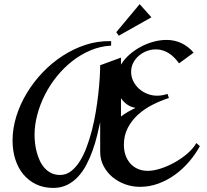

<svg xmlns="http://www.w3.org/2000/svg" viewBox="-20 -902 1005 933"><path d="M567.9 -335.9Q584.5 -348.6 602.8 -359.1Q621.1 -369.6 638.2 -377.9Q615.2 -381.8 597.7 -394.3Q580.1 -406.7 567.9 -424.8ZM951.2 -191.9Q929.7 -152.3 899.2 -116.7Q868.7 -81.1 831.3 -53.7Q793.9 -26.4 750.7 -10.3Q707.5 5.9 660.2 5.9Q623.5 5.9 588.9 -6.3Q554.2 -18.6 527.1 -41Q500 -63.5 483.4 -95Q466.8 -126.5 466.8 -165V-172.9V-308.1Q460 -276.9 451.2 -241Q442.4 -205.1 429.7 -169.7Q417 -134.3 399.9 -101.6Q382.8 -68.8 359.6 -43.7Q336.4 -18.6 306.6 -3.7Q276.9 11.2 238.8 11.2Q192.4 11.2 155.8 -6.3Q119.1 -23.9 93.5 -54.7Q67.9 -85.4 54.4 -127.7Q41 -169.9 41 -219.2Q41 -277.8 59.3 -336.7Q77.6 -395.5 110.4 -449.7Q143.1 -503.9 187.5 -550.3Q231.9 -596.7 284.7 -630.9Q337.4 -665 395.8 -684.1Q454.1 -703.1 514.2 -702.1H520V-680.2Q468.8 -677.7 421.4 -658Q374 -638.2 332.8 -606.2Q291.5 -574.2 257.3 -532.2Q223.1 -490.2 199 -442.9Q174.8 -395.5 161.4 -345.2Q147.9 -294.9 147.9 -246.1Q147.9 -227.1 150.4 -205.3Q152.8 -183.6 158.7 -161.9Q164.6 -140.1 173.8 -120.4Q183.1 -100.6 197 -85.2Q210.9 -69.8 229.5 -60.8Q248 -51.8 272 -51.8Q300.8 -51.8 324.2 -69.3Q347.7 -86.9 366.7 -116.7Q385.7 -146.5 400.6 -186Q415.5 -225.6 426.8 -269.5Q438 -313.5 445.6 -359.1Q453.1 -404.8 457.8 -446.8Q462.4 -488.8 464.6 -524.7Q466.8 -560.5 466.8 -585L567.9 -622.1V-587.9Q584.5 -615.2 610.1 -637.5Q635.7 -659.7 665.3 -675.3Q694.8 -690.9 726.8 -699.5Q758.8 -708 789.1 -708Q828.6 -708 862.1 -692.1Q895.5 -676.3 920.9 -646L850.1 -594.2Q839.8 -608.4 827.9 -620.8Q815.9 -633.3 802 -642.3Q788.1 -651.4 772 -656.7Q755.9 -662.1 737.8 -662.1Q715.3 -662.1 693.8 -654.1Q672.4 -646 655.3 -631.6Q638.2 -617.2 627.7 -597.2Q617.2 -577.1 617.2 -553.2Q617.2 -528.3 627.9 -507.1Q638.7 -485.8 656.2 -470.2Q673.8 -454.6 696.5 -445.8Q719.2 -437 743.2 -437Q769.5 -437 793.9 -445.8L800.8 -425.8Q761.2 -413.1 721.9 -393.3Q682.6 -373.5 651.6 -345.7Q620.6 -317.9 601.3 -281.2Q582 -244.6 582 -198.2Q582 -171.4 589.8 -148.4Q597.7 -125.5 612.5 -108.4Q627.4 -91.3 649.2 -81.5Q670.9 -71.8 698.2 -71.8Q726.6 -71.8 761.7 -83.3Q796.9 -94.7 830.6 -113.8Q864.3 -132.8 892.1 -157.2Q919.9 -181.6 934.1 -207ZM557.1 -728.5 544.9 -745.6 658.7 -881.8 715.8 -817.9Z"/></svg>

Font: Redressed
Style: Regular
Weight: 400
Designer: Astigmatic (AOETI)
Foundry: Astigmatic (AOETI)
Version: Version 1.001